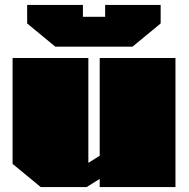

<svg xmlns="http://www.w3.org/2000/svg" viewBox="-20 -758 764 778"><path d="M204 -569 90 -663V-738H316V-690H406V-738H631V-663L517 -569ZM145 0 31 -94V-523H338V-98L384 -127V-523H691V0H384V-33L331 0Z"/></svg>

Font: Tomorrow Black
Style: Regular
Weight: 900
Designer: Tony de Marco, Monica Rizzolli
Foundry: Just in Type
Version: Version 2.002